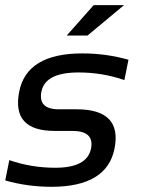

<svg xmlns="http://www.w3.org/2000/svg" viewBox="-26 -718 544 738"><path d="M-5.9 -24.4 9.8 -102.5Q94.2 -73.2 186.5 -73.2Q309.1 -73.2 323.7 -146.5Q337.4 -214.8 252 -214.8H183.6Q17.6 -214.8 47.9 -366.2Q77.1 -512.7 290.5 -512.7Q382.3 -512.7 467.8 -488.3L452.1 -410.2Q367.7 -439.5 275.9 -439.5Q147.9 -439.5 133.3 -366.2Q119.6 -297.9 200.2 -297.9H268.6Q444.3 -297.9 414.1 -146.5Q384.8 0 171.9 0Q79.6 0 -5.9 -24.4ZM334 -698.2H450.7L310.5 -581.5H230.5Z"/></svg>

Font: Sansation
Style: Italic
Weight: 400
Designer: Bernd Montag
Version: Version 1.301